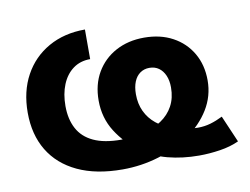

<svg xmlns="http://www.w3.org/2000/svg" viewBox="-65 -635 963 739"><g transform="rotate(-10 416.5 -266.0)"><path d="M358.9 11.2Q255.4 11.2 183.3 -22.7Q111.3 -56.6 73.7 -118.9Q36.1 -181.2 36.1 -267.1Q36.1 -350.1 70.1 -412.4Q104 -474.6 165.5 -509.5Q227.1 -544.4 308.6 -544.4V-428.7Q269.5 -428.7 241.5 -408Q213.4 -387.2 198.5 -350.8Q183.6 -314.5 183.6 -267.1Q183.6 -215.8 203.4 -178.7Q223.1 -141.6 264.9 -122.1Q306.6 -102.5 372.6 -102.5Q419.4 -102.5 460.2 -112.8Q501 -123 531.7 -143.6Q562.5 -164.1 579.3 -195.1Q596.2 -226.1 596.2 -267.6Q596.2 -294.4 587.6 -314.2Q579.1 -334 563.7 -345Q548.3 -356 526.9 -356Q506.3 -356 490.7 -345Q475.1 -334 466.8 -313.5Q458.5 -293 458.5 -264.6Q458.5 -227.5 472.4 -197.8Q486.3 -168 512.7 -146.5Q539.1 -125 576.2 -112.8Q596.2 -104 621.8 -100.3Q647.5 -96.7 671.9 -96.7Q697.3 -96.7 720.9 -103.5Q744.6 -110.4 769 -122.6L814 -18.1Q781.2 -2.9 739.7 3.4Q698.2 9.8 658.2 9.8Q592.8 9.8 535.9 -5.1Q479 -20 435.1 -52.7Q381.8 -89.4 347.4 -143.6Q313 -197.8 313 -265.6Q313 -328.1 340.3 -375Q367.7 -421.9 416 -448Q464.4 -474.1 526.9 -474.1Q590.3 -474.1 638.2 -448.2Q686 -422.4 712.9 -376.2Q739.7 -330.1 739.7 -270Q739.7 -208.5 708 -157Q676.3 -105.5 622.1 -67.9Q567.9 -30.3 499.8 -9.5Q431.6 11.2 358.9 11.2Z"/></g></svg>

Font: Inter 20pt
Style: Bold
Weight: 700
Version: Version 4.001;git-66647c0bb